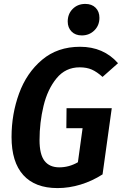

<svg xmlns="http://www.w3.org/2000/svg" viewBox="-20 -946 623 981"><path d="M583 -623 504 -553Q475 -579 449 -590.5Q423 -602 387 -602Q315 -602 269 -546Q223 -490 202.5 -405Q182 -320 182 -230Q182 -157 207.5 -124Q233 -91 283 -91Q333 -91 378 -117L402 -291H319L320 -393H551L504 -55Q451 -21 392 -3Q333 15 274 15Q159 15 99 -51.5Q39 -118 39 -246Q39 -363 77.5 -468.5Q116 -574 195 -640.5Q274 -707 389 -707Q509 -707 583 -623ZM326 -836Q326 -875 351.5 -900.5Q377 -926 416 -926Q449 -926 468.5 -906.5Q488 -887 488 -855Q488 -816 462 -790.5Q436 -765 398 -765Q365 -765 345.5 -785Q326 -805 326 -836Z"/></svg>

Font: Fira Sans Condensed SemiBold
Style: Italic
Weight: 600
Width: 3
Italic angle: -8°
Designer: bBox Type GmbH & Carrois Corporate GbR & Edenspiekermann AG
Foundry: bBox Type GmbH & Carrois Corporate GbR & Edenspiekermann AG
Version: Version 4.301